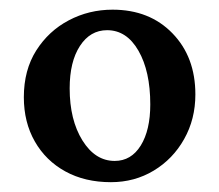

<svg xmlns="http://www.w3.org/2000/svg" viewBox="-20 -367 449 393"><path d="M207 5.9Q153.8 5.9 113.8 -16.1Q73.7 -38.1 51.3 -77.4Q28.8 -116.7 28.8 -168Q28.8 -223.6 54.2 -263.7Q79.6 -303.7 120.8 -325.4Q162.1 -347.2 210.4 -347.2Q286.1 -347.2 333 -298.8Q379.9 -250.5 379.9 -173.8Q379.9 -123 356.9 -82.3Q334 -41.5 294.7 -17.8Q255.4 5.9 207 5.9ZM214.8 -37.6Q248.5 -37.6 268.1 -69.1Q287.6 -100.6 287.6 -153.3Q287.6 -221.2 263.4 -263.2Q239.3 -305.2 199.2 -305.2Q164.6 -305.2 143.6 -272.9Q122.6 -240.7 122.6 -186Q122.6 -121.6 148.7 -79.6Q174.8 -37.6 214.8 -37.6Z"/></svg>

Font: Lateef Medium
Style: Regular
Weight: 500
Designer: SIL International
Foundry: SIL International
Version: Version 4.200